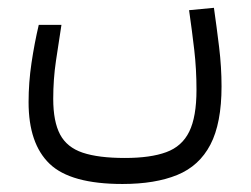

<svg xmlns="http://www.w3.org/2000/svg" viewBox="-20 -292 626 479"><path d="M285.6 167Q156.2 167 103.8 116.7Q51.3 66.4 51.3 -37.1Q51.3 -85.9 58.6 -135Q65.9 -184.1 76.7 -230H133.3Q126.5 -186 119.6 -140.1Q112.8 -94.2 112.8 -45.4Q112.8 11.2 129.9 43.5Q147 75.7 186.3 88.9Q225.6 102.1 291.5 102.1Q355.5 102.1 394.8 87.6Q434.1 73.2 452.1 36.4Q470.2 -0.5 470.2 -67.9Q470.2 -119.6 464.6 -167.7Q459 -215.8 451.7 -266.6L513.7 -272.5Q520.5 -225.1 526.6 -174.8Q532.7 -124.5 532.7 -76.7Q532.7 15.6 504.9 68.8Q477.1 122.1 422.1 144.5Q367.2 167 285.6 167Z"/></svg>

Font: CaskaydiaCove NFP Light
Style: Regular
Weight: 300
Designer: Aaron Bell
Foundry: Saja Typeworks
Version: Version 2111.001; VTT 6.35;Nerd Fonts 3.1.1